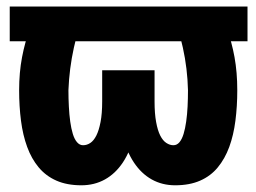

<svg xmlns="http://www.w3.org/2000/svg" viewBox="-20 -548 772 578"><path d="M725.1 -528.3V-423.8H9.3V-528.3ZM492.7 -528.3H630.9Q648.4 -498.5 663.1 -460.2Q677.7 -421.9 686 -376Q694.3 -330.1 694.3 -276.4Q694.3 -228 688.7 -184.6Q683.1 -141.1 670.2 -105.7Q657.2 -70.3 635.7 -44.2Q614.3 -18.1 582.5 -4.2Q550.8 9.8 507.3 9.8Q468.3 9.8 436.8 -7.8Q405.3 -25.4 382.8 -59.3Q360.4 -93.3 348.1 -142.8Q335.9 -192.4 335.9 -257.3V-336.4H445.3V-242.7Q445.3 -206.1 450 -180.7Q454.6 -155.3 462.4 -139.9Q470.2 -124.5 480.7 -117.7Q491.2 -110.8 502 -110.8Q512.7 -110.8 520.3 -119.9Q527.8 -128.9 532.7 -145Q537.6 -161.1 540.5 -182.1Q543.5 -203.1 544.7 -227.3Q545.9 -251.5 545.9 -276.4Q544.4 -341.3 530.5 -404.5Q516.6 -467.8 492.7 -528.3ZM101.1 -528.3H239.7Q216.3 -467.8 202.4 -404.5Q188.5 -341.3 186 -276.4Q186 -251.5 187.3 -227.3Q188.5 -203.1 191.4 -182.1Q194.3 -161.1 199.2 -145Q204.1 -128.9 211.9 -119.9Q219.7 -110.8 230 -110.8Q241.7 -110.8 252 -117.7Q262.2 -124.5 270 -139.9Q277.8 -155.3 282.7 -180.7Q287.6 -206.1 287.6 -242.7V-336.4H396.5V-257.3Q396.5 -192.4 384.5 -142.8Q372.6 -93.3 350.1 -59.3Q327.6 -25.4 295.9 -7.8Q264.2 9.8 225.1 9.8Q181.6 9.8 149.9 -4.2Q118.2 -18.1 96.4 -44.2Q74.7 -70.3 61.8 -105.7Q48.8 -141.1 43.2 -184.6Q37.6 -228 37.6 -276.4Q37.6 -330.1 46.4 -376Q55.2 -421.9 69.6 -460.2Q84 -498.5 101.1 -528.3Z"/></svg>

Font: Roboto Condensed ExtraBold
Style: Regular
Weight: 800
Designer: Christian Robertson
Foundry: Google
Version: Version 3.008; 2023